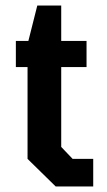

<svg xmlns="http://www.w3.org/2000/svg" viewBox="-20 -670 385 690"><path d="M180 0 79 -99V-429H37V-523H82L114 -650H200V-523H291V-429H200V-142L241 -99H315V0Z"/></svg>

Font: Tomorrow Medium
Style: Regular
Weight: 500
Designer: Tony de Marco, Monica Rizzolli
Foundry: Just in Type
Version: Version 2.002